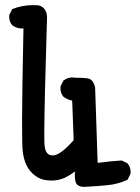

<svg xmlns="http://www.w3.org/2000/svg" viewBox="-20 -684 540 743"><path d="M184.1 -82.5Q212.9 -82.5 265.1 -141.6L259.3 -294.9Q241.2 -297.9 225.6 -309.6Q213.9 -323.2 213.9 -342.8Q213.9 -345.7 214.4 -350.1L225.1 -371.6L226.1 -372.6Q241.2 -384.3 260.3 -384.3Q265.6 -384.3 271 -383.3Q304.2 -383.3 320.8 -380.4Q340.3 -377 348.1 -345.7L357.9 -53.7Q412.6 -61 451.2 -63L473.1 -52.2L473.6 -51.3Q485.4 -38.1 485.4 -18.6Q485.4 -15.6 484.9 -11.2L473.6 11.7Q436 28.8 395.5 32.7Q355 36.6 315.9 38.6Q310.1 39.1 305.2 39.1Q287.6 39.1 278.8 30.8Q274.4 26.4 272.5 20Q269.5 8.8 269.5 -7.3Q269.5 -13.7 270 -20.5Q240.2 2 217.8 8.8Q200.7 14.6 179.7 14.6Q169.4 14.6 158.7 13.2Q124.5 8.8 98.6 -20.3Q72.8 -49.3 67.4 -103.5Q65.4 -123.5 65.4 -219.7Q65.4 -315.9 70.8 -574.2Q67.9 -573.7 65.4 -573.7Q44.9 -573.7 27.8 -585.9Q15.6 -599.6 15.6 -619.1Q15.6 -622.1 16.1 -626.5L27.3 -648.9L29.3 -649.4Q65.4 -664.1 107.9 -664.1Q117.7 -664.1 127.9 -663.6Q141.1 -660.6 149.4 -652.3Q162.1 -639.6 162.1 -614.7Q162.1 -609.4 161.6 -603Q151.4 -273.4 151.4 -165.5Q151.4 -127.4 152.6 -119.1Q153.8 -110.8 155.3 -105.5Q160.2 -88.9 172.4 -84.5Q177.2 -82.5 184.1 -82.5Z"/></svg>

Font: Bakudai
Style: Medium
Weight: 500
Version: Version 1.48